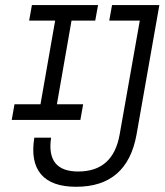

<svg xmlns="http://www.w3.org/2000/svg" viewBox="-20 -713 637 743"><path d="M274.9 9.8Q179.7 9.8 138.7 -38.6Q97.7 -86.9 112.8 -180.2H177.7Q158.2 -49.3 282.7 -49.3Q417.5 -49.3 442.9 -191.9L521 -633.3H402.8L413.6 -693.4H596.7L508.3 -191.9Q471.7 9.8 274.9 9.8ZM25.4 -249 36.1 -309.6H136.7L193.4 -633.3H92.8L103.5 -693.4H359.4L348.6 -633.3H256.8L200.2 -309.6H301.8L291 -249Z"/></svg>

Font: Cascadia Mono Light
Style: Italic
Weight: 300
Italic angle: -10°
Monospace: yes
Designer: Aaron Bell
Foundry: Saja Typeworks
Version: Version 2404.023; ttfautohint (v1.8.4)